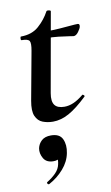

<svg xmlns="http://www.w3.org/2000/svg" viewBox="-85 -511 481 831"><g transform="rotate(-10 155.5 -95.0)"><path d="M126 12Q102 12 81 4Q60 -4 50 -27Q40 -50 48 -94L87 -306Q93 -339 87 -349Q81 -359 53 -359Q49 -359 49.5 -367Q50 -375 53 -375Q101 -375 131.5 -402Q162 -429 180 -463Q182 -467 191 -465.5Q200 -464 199 -460L137 -111Q131 -76 143 -59.5Q155 -43 186 -43Q206 -43 226.5 -52Q247 -61 270 -80Q272 -82 276.5 -78Q281 -74 278 -71Q232 -27 196.5 -7.5Q161 12 126 12ZM278 -337Q277 -337 258.5 -340Q240 -343 213.5 -346Q187 -349 159 -349L161 -378Q195 -378 223 -380Q251 -382 272 -384Q293 -386 304 -386Q309 -386 310.5 -382Q312 -378 311 -374Q310 -366 299.5 -351.5Q289 -337 278 -337ZM63 275Q59 277 55.5 272.5Q52 268 56 265Q79 251 95 234.5Q111 218 115 198Q120 177 114.5 167Q109 157 101 156L134 137Q135 159 126.5 170Q118 181 98 181Q67 181 54.5 159Q42 137 46 115Q50 96 64.5 82.5Q79 69 106 69Q144 69 156 95Q168 121 161 156Q154 193 127 224Q100 255 63 275Z"/></g></svg>

Font: Cormorant Light
Style: Bold Italic
Weight: 700
Italic angle: -10°
Version: Version 4.000